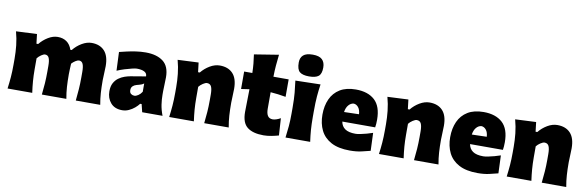

<svg xmlns="http://www.w3.org/2000/svg" viewBox="-51 -1198 5090 1663"><g transform="rotate(10 2493.5 -367.0)"><path d="M41 0Q48 -52.5 52 -102.2Q56 -152 56 -214.5V-264.5Q56 -322.5 49.8 -381Q43.5 -439.5 27 -500.5L210 -509L220 -425.5H235Q266 -464 308.5 -489.8Q351 -515.5 393 -515.5Q438.5 -515.5 470.8 -493Q503 -470.5 518.5 -424.5H530Q562 -464.5 605.5 -490Q649 -515.5 691 -515.5Q763 -515.5 803.8 -471.5Q844.5 -427.5 844.5 -338Q844.5 -305.5 842.2 -273.8Q840 -242 840 -214.5Q840 -152 843.2 -102.2Q846.5 -52.5 856 0H641Q646.5 -52.5 650 -100.8Q653.5 -149 653.5 -204V-254Q653.5 -301 643.2 -323.8Q633 -346.5 608.5 -346.5Q597 -346.5 578.2 -334.8Q559.5 -323 545.5 -307.5Q544.5 -283 543.2 -259.2Q542 -235.5 542 -214.5Q542 -152 545.2 -102.2Q548.5 -52.5 558 0H342.5Q348.5 -52.5 351.8 -100.8Q355 -149 355 -204V-254Q355 -301 345 -323.8Q335 -346.5 310 -346.5Q297.5 -346.5 277 -332.5Q256.5 -318.5 243 -301V-204Q243 -149 246.8 -100.8Q250.5 -52.5 258 0Z M1050.5 13Q984.5 13 949 -28Q913.5 -69 913.5 -130Q913.5 -173.5 929 -202.2Q944.5 -231 969 -248.8Q993.5 -266.5 1020.5 -275.8Q1047.5 -285 1070.5 -289L1204 -311.5Q1205 -338.5 1181.2 -351.2Q1157.5 -364 1113.5 -364Q1102 -364 1073 -357.2Q1044 -350.5 1008.8 -339.5Q973.5 -328.5 943.5 -315.5L936.5 -479Q961 -485 998.2 -493.8Q1035.5 -502.5 1079 -509Q1122.5 -515.5 1166.5 -515.5Q1263.5 -515.5 1319.5 -472.8Q1375.5 -430 1375.5 -333.5Q1375.5 -308 1373.8 -272.8Q1372 -237.5 1372 -211.5V-180Q1372 -139.5 1378.5 -94.5Q1385 -49.5 1404 0H1225L1208 -69H1195Q1181 -50 1158.8 -31.2Q1136.5 -12.5 1108.8 0.2Q1081 13 1050.5 13ZM1132.5 -129Q1148 -129 1167 -141.8Q1186 -154.5 1199 -175.5V-249Q1191.5 -242 1178.8 -236.8Q1166 -231.5 1134.5 -223.5Q1116 -218.5 1103 -206Q1090 -193.5 1090 -171.5Q1090 -148.5 1103.2 -138.8Q1116.5 -129 1132.5 -129Z M1462.5 0Q1469.5 -52.5 1473.5 -102.2Q1477.5 -152 1477.5 -214.5V-264.5Q1477.5 -322.5 1471.2 -381Q1465 -439.5 1448.5 -500.5L1631.5 -509L1641.5 -425.5H1656.5Q1687.5 -464 1731 -489.8Q1774.5 -515.5 1818 -515.5Q1892 -515.5 1933 -471.5Q1974 -427.5 1974 -338Q1974 -305.5 1972 -273.8Q1970 -242 1970 -214.5Q1970 -152 1973.2 -102.2Q1976.5 -52.5 1986 0H1770.5Q1776.5 -52.5 1780 -100.8Q1783.5 -149 1783.5 -204V-254Q1783.5 -301 1772.8 -323.8Q1762 -346.5 1734.5 -346.5Q1721 -346.5 1699.5 -332.5Q1678 -318.5 1664.5 -301V-204Q1664.5 -149 1668.2 -100.8Q1672 -52.5 1679.5 0Z M2294 14.5Q2200 14.5 2151 -23.8Q2102 -62 2102 -157Q2102 -197.5 2103.5 -244.5Q2105 -291.5 2105.5 -357.5L2033.5 -347V-500.5H2105.5Q2104.5 -544.5 2100.8 -582.8Q2097 -621 2091 -661.5L2305.5 -696Q2299.5 -646 2295.8 -600.2Q2292 -554.5 2291 -500.5H2425V-347Q2391 -353.5 2357 -357.5Q2323 -361.5 2290.5 -364V-219.5Q2290.5 -178.5 2304.2 -157Q2318 -135.5 2349 -135.5Q2362.5 -135.5 2380.8 -141.5Q2399 -147.5 2417 -158L2426.5 -7.5Q2405 -1 2367 6.8Q2329 14.5 2294 14.5Z M2485.5 0Q2492.5 -52.5 2496.8 -102.2Q2501 -152 2501 -214.5V-264.5Q2501 -343 2496 -395.5Q2491 -448 2484 -500.5L2704.5 -505.5Q2696.5 -452 2692 -398.5Q2687.5 -345 2687.5 -264.5V-214.5Q2687.5 -152 2691.2 -102.2Q2695 -52.5 2702.5 0ZM2593.5 -556.5Q2537 -556.5 2511.2 -577.8Q2485.5 -599 2485.5 -660Q2485.5 -702.5 2511.2 -725.2Q2537 -748 2594.5 -748Q2651.5 -748 2677 -723.5Q2702.5 -699 2702.5 -653.5Q2702.5 -597.5 2676.8 -577Q2651 -556.5 2593.5 -556.5Z M3052.5 14.5Q2951.5 14.5 2888.2 -19.5Q2825 -53.5 2795.5 -113.2Q2766 -173 2766 -251Q2766 -328.5 2793 -388.2Q2820 -448 2875.2 -481.8Q2930.5 -515.5 3014.5 -515.5Q3121.5 -515.5 3180.8 -460.8Q3240 -406 3240 -289.5Q3240 -268.5 3238.8 -252.8Q3237.5 -237 3235 -221.5H2946Q2953 -180.5 2984.2 -158.8Q3015.5 -137 3076 -137Q3092.5 -137 3118.5 -142.2Q3144.5 -147.5 3173 -155.2Q3201.5 -163 3226 -171.5L3232 -14.5Q3200 -6.5 3156.2 4Q3112.5 14.5 3052.5 14.5ZM3016.5 -392Q2991 -389.5 2971.8 -367.2Q2952.5 -345 2946.5 -305.5L3077.5 -309Q3075.5 -347 3058.2 -368.8Q3041 -390.5 3016.5 -392Z M3307.5 0Q3314.5 -52.5 3318.5 -102.2Q3322.5 -152 3322.5 -214.5V-264.5Q3322.5 -322.5 3316.2 -381Q3310 -439.5 3293.5 -500.5L3476.5 -509L3486.5 -425.5H3501.5Q3532.5 -464 3576 -489.8Q3619.5 -515.5 3663 -515.5Q3737 -515.5 3778 -471.5Q3819 -427.5 3819 -338Q3819 -305.5 3817 -273.8Q3815 -242 3815 -214.5Q3815 -152 3818.2 -102.2Q3821.5 -52.5 3831 0H3615.5Q3621.5 -52.5 3625 -100.8Q3628.5 -149 3628.5 -204V-254Q3628.5 -301 3617.8 -323.8Q3607 -346.5 3579.5 -346.5Q3566 -346.5 3544.5 -332.5Q3523 -318.5 3509.5 -301V-204Q3509.5 -149 3513.2 -100.8Q3517 -52.5 3524.5 0Z M4176 14.5Q4075 14.5 4011.8 -19.5Q3948.5 -53.5 3919 -113.2Q3889.5 -173 3889.5 -251Q3889.5 -328.5 3916.5 -388.2Q3943.5 -448 3998.8 -481.8Q4054 -515.5 4138 -515.5Q4245 -515.5 4304.2 -460.8Q4363.5 -406 4363.5 -289.5Q4363.5 -268.5 4362.2 -252.8Q4361 -237 4358.5 -221.5H4069.5Q4076.5 -180.5 4107.8 -158.8Q4139 -137 4199.5 -137Q4216 -137 4242 -142.2Q4268 -147.5 4296.5 -155.2Q4325 -163 4349.5 -171.5L4355.5 -14.5Q4323.5 -6.5 4279.8 4Q4236 14.5 4176 14.5ZM4140 -392Q4114.5 -389.5 4095.2 -367.2Q4076 -345 4070 -305.5L4201 -309Q4199 -347 4181.8 -368.8Q4164.5 -390.5 4140 -392Z M4431 0Q4438 -52.5 4442 -102.2Q4446 -152 4446 -214.5V-264.5Q4446 -322.5 4439.8 -381Q4433.5 -439.5 4417 -500.5L4600 -509L4610 -425.5H4625Q4656 -464 4699.5 -489.8Q4743 -515.5 4786.5 -515.5Q4860.5 -515.5 4901.5 -471.5Q4942.5 -427.5 4942.5 -338Q4942.5 -305.5 4940.5 -273.8Q4938.5 -242 4938.5 -214.5Q4938.5 -152 4941.8 -102.2Q4945 -52.5 4954.5 0H4739Q4745 -52.5 4748.5 -100.8Q4752 -149 4752 -204V-254Q4752 -301 4741.2 -323.8Q4730.5 -346.5 4703 -346.5Q4689.5 -346.5 4668 -332.5Q4646.5 -318.5 4633 -301V-204Q4633 -149 4636.8 -100.8Q4640.5 -52.5 4648 0Z"/></g></svg>

Font: Commissioner Flair ExtraBold
Style: Regular
Weight: 800
Designer: Kostas Bartsokas
Foundry: Kostas Bartsokas
Version: Version 1.000; ttfautohint (v1.8.3)